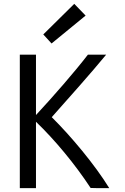

<svg xmlns="http://www.w3.org/2000/svg" viewBox="-20 -976 650 998"><path d="M366 -956 425 -895 248 -750 205 -797ZM548 2H489C487 2 453 1 451 1C369 -124 264 -250 167 -343V2H83V-692H167V-378C257 -475 367 -601 437 -692H532C453 -596 337 -466 249 -367C349 -268 473 -120 548 2Z"/></svg>

Font: Repo Regular
Style: Regular
Weight: 400
Designer: Stefan Peev
Foundry: Context Ltd
Version: Version 1.502